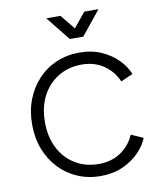

<svg xmlns="http://www.w3.org/2000/svg" viewBox="-105 -1082 991 1178"><g transform="rotate(-10 390.5 -493.5)"><path d="M66 -372Q66 -456 93 -526Q120 -596 168.5 -648Q217 -700 283 -728.5Q349 -757 428 -757Q504 -757 564.5 -730Q625 -703 666.5 -660.5Q708 -618 726 -571L651 -538Q623 -603 565.5 -642.5Q508 -682 428 -682Q346 -682 282 -643Q218 -604 182 -534.5Q146 -465 146 -372Q146 -280 182 -210Q218 -140 282 -101.5Q346 -63 428 -63Q508 -63 565.5 -102Q623 -141 651 -206L726 -173Q708 -127 666.5 -84.5Q625 -42 564.5 -15Q504 12 428 12Q349 12 283 -16.5Q217 -45 168.5 -96.5Q120 -148 93 -218Q66 -288 66 -372ZM385 -849 265 -999H353L427 -908L502 -999H590L469 -849Z"/></g></svg>

Font: Kosmopol Plus Jakarta Sans
Style: Regular
Weight: 400
Designer: Gumpita Rahayu
Foundry: Tokotype
Version: Version 2.006